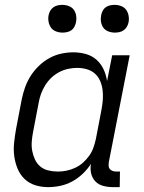

<svg xmlns="http://www.w3.org/2000/svg" viewBox="-20 -757 590 789"><path d="M178 12Q150 12 124.5 4Q99 -4 80.5 -22Q62 -40 52 -64.5Q42 -89 38.5 -115.5Q35 -142 38 -170.5Q41 -199 46 -227L69 -347Q74 -372 82.5 -396.5Q91 -421 105 -443.5Q119 -466 139 -485.5Q159 -505 182.5 -518Q206 -531 231.5 -536.5Q257 -542 281 -542Q308 -542 333 -535Q358 -528 376.5 -511.5Q395 -495 405.5 -472.5Q416 -450 420 -424L441 -530H513L427 -90Q426 -82 426.5 -74.5Q427 -67 431.5 -62Q436 -57 443 -54.5Q450 -52 457 -52H473L472 12H444Q424 12 404.5 7Q385 2 372 -11.5Q359 -25 354.5 -44.5Q350 -64 354 -84Q340 -62 320 -43Q300 -24 277 -11.5Q254 1 228.5 6.5Q203 12 178 12ZM218 -52Q235 -52 253 -55.5Q271 -59 289 -67.5Q307 -76 321 -88.5Q335 -101 346.5 -117Q358 -133 364 -150.5Q370 -168 374 -186L397 -306Q401 -327 402.5 -347.5Q404 -368 401.5 -387.5Q399 -407 391.5 -424.5Q384 -442 370 -454.5Q356 -467 337 -472.5Q318 -478 297 -478Q279 -478 260 -474Q241 -470 223 -460.5Q205 -451 190.5 -437Q176 -423 165.5 -406Q155 -389 148.5 -371Q142 -353 139 -335L116 -215Q112 -195 110.5 -175Q109 -155 112.5 -136.5Q116 -118 124 -101Q132 -84 146 -72.5Q160 -61 179 -56.5Q198 -52 218 -52ZM452 -623Q438 -623 425 -628Q412 -633 404.5 -643.5Q397 -654 395 -668Q393 -682 396 -696Q398 -705 402.5 -713.5Q407 -722 415 -727.5Q423 -733 432.5 -735Q442 -737 451 -737Q465 -737 478 -732Q491 -727 498.5 -716.5Q506 -706 508.5 -692Q511 -678 508 -664Q506 -655 501 -646.5Q496 -638 488 -632.5Q480 -627 470.5 -625Q461 -623 452 -623ZM237 -623Q223 -623 210 -628Q197 -633 189.5 -643.5Q182 -654 179.5 -668Q177 -682 180 -696Q182 -705 187 -713.5Q192 -722 200 -727.5Q208 -733 217.5 -735Q227 -737 236 -737Q250 -737 263 -732Q276 -727 283.5 -716.5Q291 -706 293 -692Q295 -678 292 -664Q290 -655 285.5 -646.5Q281 -638 273 -632.5Q265 -627 255.5 -625Q246 -623 237 -623Z"/></svg>

Font: Lode Term
Style: Italic
Weight: 400
Italic angle: -11°
Monospace: yes
Designer: Belleve Invis
Foundry: Belleve Invis
Version: Version 29.2.0